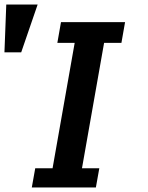

<svg xmlns="http://www.w3.org/2000/svg" viewBox="-28 -822 648 842"><path d="M126.5 -84H202.5L299.5 -634H223.5L239.5 -725H520.5L504.5 -634H428.5L331.5 -84H407.5L392.5 0H111.5ZM137 -802 65 -592.5H-8.5L-0.5 -802Z"/></svg>

Font: JuliaMono
Style: Bold Italic
Weight: 700
Italic angle: -9°
Monospace: yes
Designer: cormullion
Foundry: corm
Version: Version 0.057; ttfautohint (v1.8.4)